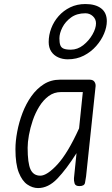

<svg xmlns="http://www.w3.org/2000/svg" viewBox="-20 -946 571 976"><path d="M173.5 10Q145.5 10 119 -8Q92.5 -26 75.5 -69Q58.5 -112 58.5 -187.5Q58.5 -228.5 67.5 -276.5Q76.5 -324.5 94.2 -371.2Q112 -418 139.2 -456.5Q166.5 -495 202.8 -518Q239 -541 285 -541H435Q452.5 -541 459.8 -530.8Q467 -520.5 466 -508L417.5 -49Q415.5 -32.5 412 -16.2Q408.5 0 383.5 0Q363 0 359 -14Q355 -28 356 -40.5L369 -167.5Q317.5 -86 271.5 -38Q225.5 10 173.5 10ZM185 -53Q219 -53 271.8 -110Q324.5 -167 382 -293.5L401 -478H290Q255 -478 227.5 -457.8Q200 -437.5 179.8 -404.8Q159.5 -372 146.5 -333.8Q133.5 -295.5 127 -259Q120.5 -222.5 120.5 -195Q120.5 -116.5 135.2 -84.8Q150 -53 185 -53ZM324.5 -644.5Q298 -644.5 275.8 -654.5Q253.5 -664.5 240.5 -684.2Q227.5 -704 227.5 -732.5Q227.5 -768 240.5 -802.2Q253.5 -836.5 278 -864.2Q302.5 -892 337 -908.8Q371.5 -925.5 414 -925.5Q465 -925.5 494 -903.5Q523 -881.5 523 -838.5Q523 -808.5 509 -775Q495 -741.5 468.8 -711.8Q442.5 -682 406 -663.2Q369.5 -644.5 324.5 -644.5ZM340 -693.5Q374 -693.5 403 -716.2Q432 -739 450 -770.5Q468 -802 468 -827.5Q468 -849 452 -863.8Q436 -878.5 414 -878.5Q370.5 -878.5 341.2 -857.2Q312 -836 297 -806.2Q282 -776.5 282 -751Q282 -729 286.5 -716.5Q291 -704 303.5 -698.8Q316 -693.5 340 -693.5Z"/></svg>

Font: Edu NSW ACT Hand
Style: Regular
Weight: 400
Designer: Tina and Corey Anderson, Eben Sorkin, Mirko Velimirovic
Foundry: Sorkin Type Co.
Version: Version 2.000